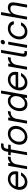

<svg xmlns="http://www.w3.org/2000/svg" viewBox="2384 -3198 823 5632"><g transform="rotate(-90 2796.0 -381.5)"><path d="M43 -215Q43 -306 86 -386Q129 -466 203 -514.5Q277 -563 366 -563Q429 -563 479.5 -538Q530 -513 560 -465Q590 -417 590 -349Q589 -327 581 -269Q580 -260 570 -260H139Q131 -260 129.5 -255.5Q128 -251 128 -244.5Q128 -238 128 -235Q128 -188 146.5 -149.5Q165 -111 199.5 -88Q234 -65 279 -65Q337 -65 384 -94.5Q431 -124 460 -171Q464 -178 472 -178H541Q547 -178 549.5 -175Q552 -172 550 -168Q506 -88 433 -39Q360 10 266 10Q198 10 147.5 -18.5Q97 -47 70 -98Q43 -149 43 -215ZM491 -335Q502 -335 502 -345V-358Q502 -417 460 -452.5Q418 -488 354 -488Q299 -488 253 -462.5Q207 -437 176 -389Q166 -374 154 -347L153 -343Q153 -335 162 -335Z M662 0Q657 0 654.5 -3Q652 -6 653 -11L747 -544Q749 -553 758 -553H823Q828 -553 830.5 -550Q833 -547 832 -542L824 -497V-493Q824 -488 827.5 -487.5Q831 -487 835 -491Q877 -529 920.5 -546Q964 -563 1017 -563Q1019 -563 1019.5 -559.5Q1020 -556 1019 -552L1008 -487Q1007 -478 997 -478H977Q910 -478 862 -438Q805 -390 788 -291L738 -9Q737 0 727 0Z M1148 -9Q1147 0 1137 0H1072Q1067 0 1064.5 -3Q1062 -6 1063 -11L1144 -467V-469Q1144 -478 1135 -478H1065Q1060 -478 1057.5 -481Q1055 -484 1056 -489L1065 -544Q1067 -553 1076 -553H1150Q1160 -553 1161 -562L1169 -613Q1183 -687 1225.5 -725Q1268 -763 1339 -763H1399Q1404 -763 1406.5 -760Q1409 -757 1408 -752L1399 -697Q1398 -688 1388 -688H1345Q1305 -688 1282.5 -667Q1260 -646 1252 -602L1246 -564V-562Q1246 -558 1248.5 -555.5Q1251 -553 1255 -553H1362Q1367 -553 1369.5 -550Q1372 -547 1371 -542L1362 -487Q1361 -478 1351 -478H1240Q1231 -478 1229 -469Z M1368 -218Q1368 -310 1411.5 -389Q1455 -468 1530 -515.5Q1605 -563 1694 -563Q1762 -563 1813.5 -534.5Q1865 -506 1892.5 -455Q1920 -404 1920 -338Q1920 -247 1876.5 -166.5Q1833 -86 1757.5 -38Q1682 10 1592 10Q1524 10 1473.5 -18.5Q1423 -47 1395.5 -98.5Q1368 -150 1368 -218ZM1833 -323Q1833 -396 1791 -442Q1749 -488 1680 -488Q1618 -488 1566 -452Q1514 -416 1484 -357Q1454 -298 1454 -232Q1454 -157 1496 -111Q1538 -65 1606 -65Q1668 -65 1720 -101.5Q1772 -138 1802.5 -198Q1833 -258 1833 -323Z M1997 0Q1992 0 1989.5 -3Q1987 -6 1988 -11L2082 -544Q2084 -553 2093 -553H2158Q2163 -553 2165.5 -550Q2168 -547 2167 -542L2159 -497V-493Q2159 -488 2162.5 -487.5Q2166 -487 2170 -491Q2212 -529 2255.5 -546Q2299 -563 2352 -563Q2354 -563 2354.5 -559.5Q2355 -556 2354 -552L2343 -487Q2342 -478 2332 -478H2312Q2245 -478 2197 -438Q2140 -390 2123 -291L2073 -9Q2072 0 2062 0Z M2353 -206Q2353 -299 2391.5 -381.5Q2430 -464 2499 -513.5Q2568 -563 2656 -563Q2709 -563 2744.5 -545.5Q2780 -528 2810 -483Q2813 -478 2817 -478Q2822 -478 2823 -485L2870 -754Q2872 -763 2881 -763H2946Q2951 -763 2953.5 -760Q2956 -757 2955 -752L2824 -9Q2823 0 2813 0H2748Q2743 0 2740.5 -3Q2738 -6 2739 -11L2748 -65V-68Q2748 -72 2744 -72Q2738 -72 2733 -67Q2689 -25 2648 -7.5Q2607 10 2554 10Q2460 10 2406.5 -48.5Q2353 -107 2353 -206ZM2794 -326Q2794 -399 2755 -443.5Q2716 -488 2650 -488Q2589 -488 2541 -449.5Q2493 -411 2466 -350Q2439 -289 2439 -223Q2439 -152 2475 -108.5Q2511 -65 2576 -65Q2636 -65 2686.5 -102Q2737 -139 2765.5 -199.5Q2794 -260 2794 -326Z M2960 -215Q2960 -306 3003 -386Q3046 -466 3120 -514.5Q3194 -563 3283 -563Q3346 -563 3396.5 -538Q3447 -513 3477 -465Q3507 -417 3507 -349Q3506 -327 3498 -269Q3497 -260 3487 -260H3056Q3048 -260 3046.5 -255.5Q3045 -251 3045 -244.5Q3045 -238 3045 -235Q3045 -188 3063.5 -149.5Q3082 -111 3116.5 -88Q3151 -65 3196 -65Q3254 -65 3301 -94.5Q3348 -124 3377 -171Q3381 -178 3389 -178H3458Q3464 -178 3466.5 -175Q3469 -172 3467 -168Q3423 -88 3350 -39Q3277 10 3183 10Q3115 10 3064.5 -18.5Q3014 -47 2987 -98Q2960 -149 2960 -215ZM3408 -335Q3419 -335 3419 -345V-358Q3419 -417 3377 -452.5Q3335 -488 3271 -488Q3216 -488 3170 -462.5Q3124 -437 3093 -389Q3083 -374 3071 -347L3070 -343Q3070 -335 3079 -335Z M3579 0Q3574 0 3571.5 -3Q3569 -6 3570 -11L3664 -544Q3666 -553 3675 -553H3740Q3745 -553 3747.5 -550Q3750 -547 3749 -542L3741 -497V-493Q3741 -488 3744.5 -487.5Q3748 -487 3752 -491Q3794 -529 3837.5 -546Q3881 -563 3934 -563Q3936 -563 3936.5 -559.5Q3937 -556 3936 -552L3925 -487Q3924 -478 3914 -478H3894Q3827 -478 3779 -438Q3722 -390 3705 -291L3655 -9Q3654 0 3644 0Z M4109 -9Q4108 0 4098 0H4060Q4005 0 3977 -20Q3949 -40 3949 -91Q3949 -109 3954 -139L4062 -754Q4064 -763 4073 -763H4138Q4143 -763 4145.5 -760Q4148 -757 4147 -752L4041 -152Q4037 -133 4037 -115Q4037 -94 4049 -84.5Q4061 -75 4093 -75H4109Q4113 -75 4116 -72Q4119 -69 4118 -64Z M4295 -9Q4294 0 4284 0H4219Q4214 0 4211.5 -3Q4209 -6 4210 -11L4304 -544Q4306 -553 4315 -553H4380Q4385 -553 4387.5 -550Q4390 -547 4389 -542ZM4311 -699Q4311 -728 4334.5 -750.5Q4358 -773 4388 -773Q4412 -773 4427.5 -758Q4443 -743 4443 -721Q4443 -692 4419.5 -670Q4396 -648 4366 -648Q4342 -648 4326.5 -662.5Q4311 -677 4311 -699Z M4456 -217Q4456 -309 4499 -388.5Q4542 -468 4616.5 -515.5Q4691 -563 4780 -563Q4869 -563 4924.5 -518Q4980 -473 4988 -397V-395Q4988 -387 4979 -387H4907Q4899 -387 4896 -396Q4886 -439 4851.5 -463.5Q4817 -488 4766 -488Q4704 -488 4652.5 -451.5Q4601 -415 4571.5 -356Q4542 -297 4542 -231Q4542 -156 4583 -110.5Q4624 -65 4692 -65Q4747 -65 4793 -94Q4839 -123 4863 -171Q4866 -178 4874 -178H4944Q4949 -178 4951.5 -174.5Q4954 -171 4952 -166Q4917 -84 4843 -37Q4769 10 4678 10Q4610 10 4560 -18.5Q4510 -47 4483 -98.5Q4456 -150 4456 -217Z M5125 -9Q5124 0 5114 0H5049Q5044 0 5041.5 -3Q5039 -6 5040 -11L5171 -754Q5173 -763 5182 -763H5247Q5252 -763 5254.5 -760Q5257 -757 5256 -752L5210 -488V-485Q5210 -479 5214 -479Q5217 -479 5221 -483Q5265 -527 5304.5 -545Q5344 -563 5387 -563Q5464 -563 5503.5 -524.5Q5543 -486 5543 -412Q5543 -375 5535 -333L5478 -9Q5477 0 5467 0H5402Q5397 0 5394.5 -3Q5392 -6 5393 -11L5450 -333Q5456 -366 5456 -392Q5456 -442 5433 -465Q5410 -488 5360 -488Q5273 -488 5229.5 -422.5Q5186 -357 5165 -236Z"/></g></svg>

Font: Open Sauce Two
Style: Italic
Weight: 400
Italic angle: -10°
Designer: Alfredo Marco Pradil
Foundry: Creative Sauce Fz LLC
Version: Version 1.477